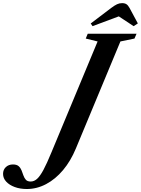

<svg xmlns="http://www.w3.org/2000/svg" viewBox="-320 -982 921 1255"><path d="M-145 253.5Q-188.5 253.5 -223.8 240.5Q-259 227.5 -279.5 205.2Q-300 183 -300 154.5Q-300 127.5 -281.8 110.2Q-263.5 93 -235.5 93Q-210.5 93 -198 104.2Q-185.5 115.5 -179 132Q-172.5 148.5 -166.8 165.2Q-161 182 -150.8 193.2Q-140.5 204.5 -119.5 204.5Q-97 204.5 -77.8 187.2Q-58.5 170 -36.2 128.8Q-14 87.5 16 14.5L318 -711L240.5 -730L253.5 -761.5H572.5L559 -730L467 -711L176 -11.5Q142 70.5 92.2 129.8Q42.5 189 -18.2 221.2Q-79 253.5 -145 253.5ZM285 -811 273 -828.5 406 -929.5Q429.5 -947 445 -954.2Q460.5 -961.5 478 -961.5Q496 -961.5 506.8 -954.2Q517.5 -947 527 -929.5L581 -829L553.5 -811L456.5 -875Z"/></svg>

Font: Libre Caslon Text SemiBold Italic
Style: Regular
Weight: 600
Italic angle: -22.583°
Designer: Pablo Impallari, Rodrigo Fuenzalida, Katja Schimmel
Foundry: Pablo Impallari, Rodrigo Fuenzalida
Version: Version 2.000